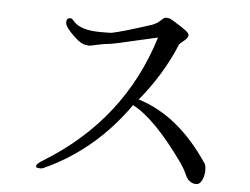

<svg xmlns="http://www.w3.org/2000/svg" viewBox="-51 -765 1102 848"><g transform="rotate(5 500.0 -341.0)"><path d="M877 -75Q743 -276 563 -331Q663 -453 717 -584Q717 -588 725 -595L743 -610Q753 -618 757 -630V-635Q757 -647 692 -686L682 -692Q667 -701 658 -701Q649 -701 646 -701Q643 -700 616 -676L596 -666Q468 -624 418 -614Q413 -613 369 -613Q282 -613 250 -648Q242 -657 239 -660Q236 -662 230 -662H229Q214 -662 214 -642Q214 -622 257 -582Q278 -562 292 -556Q306 -549 327 -549H328L360 -556Q387 -562 409 -564Q431 -566 527 -589Q622 -611 624 -611Q508 -236 167 -27Q137 -9 137 0Q137 4 138 6Q139 9 146 9Q152 10 157 10Q162 10 168 8Q391 -92 540 -304Q640 -253 773 -65Q789 -41 798 -21Q806 0 819 9Q831 19 848 19Q864 19 874 -2Q883 -22 883 -43V-44Q883 -66 877 -75Z"/></g></svg>

Font: Sawarabi Mincho
Style: Regular
Weight: 400
Version: Version 1.082; ttfautohint (v1.8.4.7-5d5b)